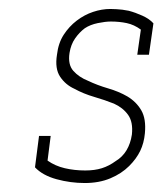

<svg xmlns="http://www.w3.org/2000/svg" viewBox="-20 -400 362 428"><path d="M58 -27Q75 -9 106 -0.5Q137 8 169 8Q201 8 226 -2.5Q251 -13 268 -30Q284 -46 292.5 -63.5Q301 -81 303 -103Q306 -135 295 -154Q284 -173 264 -185Q245 -196 221 -203Q197 -210 176 -220Q156 -228 143.5 -242Q131 -256 135 -282Q138 -301 147.5 -314.5Q157 -328 169 -337Q181 -345 198 -348.5Q215 -352 227 -352Q246 -352 262.5 -348.5Q279 -345 294 -334L286 -278H312L322 -348Q313 -358 297.5 -365Q282 -372 267 -376Q252 -379 240 -379.5Q228 -380 226 -380Q207 -380 187.5 -373.5Q168 -367 151 -354Q134 -341 122 -322.5Q110 -304 107 -278Q102 -247 114 -229Q126 -211 146 -202Q166 -191 190 -184Q214 -177 234 -169Q254 -160 265.5 -144Q277 -128 274 -100Q271 -80 262 -65Q253 -50 238 -41Q223 -30 207 -25Q191 -20 170 -20Q146 -20 124.5 -25Q103 -30 86 -42L93 -97H67Z"/></svg>

Font: Josefin Slab Thin Light
Style: Italic
Weight: 300
Italic angle: -12°
Version: Version 2.000